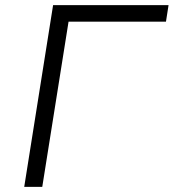

<svg xmlns="http://www.w3.org/2000/svg" viewBox="-20 -725 674 745"><path d="M74 0 186 -705H634L624 -641H246L144 0Z"/></svg>

Font: Nunito Sans 7pt Light
Style: Italic
Weight: 300
Italic angle: -9°
Designer: Vernon Adams
Foundry: Vernon Adams
Version: Version 3.101;gftools[0.9.27]